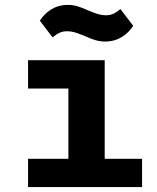

<svg xmlns="http://www.w3.org/2000/svg" viewBox="-20 -761 640 781"><path d="M94.1 0H557.9V-115.1H405.9V-516H94.1V-400.9H258.2V-115.1H94.1ZM142 -676.8 193.9 -609C214.8 -626.1 230.1 -633.9 252.8 -633.9C279.1 -633.9 301.8 -623.9 331 -611.9C355.8 -600.9 377.8 -592 408 -592C460.9 -592 497.9 -620 522 -655.9L469.8 -724.1C448.9 -707 433.9 -698.9 410.9 -698.9C384.9 -698.9 361.9 -709.2 333.1 -720.9C307.9 -731.9 285.9 -741.1 256 -741.1C203.1 -741.1 165.8 -713.1 142 -676.8Z"/></svg>

Font: Margiela Mono Bold
Style: Regular
Weight: 700
Designer: Mike Abbink, Paul van der Laan, Pieter van Rosmalen
Foundry: Bold Monday
Version: Version 2.003 2021